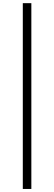

<svg xmlns="http://www.w3.org/2000/svg" viewBox="-20 -982 349 1236"><path d="M181.8 -961.6V234.4H126.8V-961.6Z"/></svg>

Font: Inter Light BETA
Style: Regular
Weight: 300
Designer: Rasmus Andersson
Foundry: rsms
Version: Version 3.011;git-f93a4a705